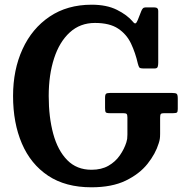

<svg xmlns="http://www.w3.org/2000/svg" viewBox="-20 -783 786 816"><path d="M448 -388H711Q726.5 -388 731 -384.2Q735.5 -380.5 735.5 -364V-319.5Q735.5 -308 732 -305Q728.5 -302 716 -302H677.5Q666.5 -302 663.5 -298.5Q660.5 -295 660.5 -283.5V-215.5Q660.5 -201 659.2 -192.8Q658 -184.5 654.5 -174Q641 -129.5 606.8 -86.5Q572.5 -43.5 514 -15.2Q455.5 13 368.5 13Q258.5 13 184.5 -36.2Q110.5 -85.5 73 -173Q35.5 -260.5 35.5 -375Q35.5 -486.5 75.8 -574.2Q116 -662 191 -712.5Q266 -763 369.5 -763Q433.5 -763 477 -741.2Q520.5 -719.5 544.5 -691Q551.5 -682 556 -683.8Q560.5 -685.5 565.5 -698L580.5 -736Q583 -742.5 587 -747Q591 -751.5 598 -751.5H636Q652.5 -751.5 652.5 -737V-516.5Q652.5 -506 650.2 -499Q648 -492 637 -492H591Q575.5 -492 572.2 -496.2Q569 -500.5 566 -512Q555.5 -558.5 536.8 -598Q518 -637.5 482 -661.5Q446 -685.5 383.5 -685.5Q320.5 -685.5 276.5 -645.2Q232.5 -605 209.8 -534.8Q187 -464.5 187 -375Q187 -285.5 206.2 -214.5Q225.5 -143.5 265.8 -102.5Q306 -61.5 369 -61.5Q411 -61.5 440.8 -78.5Q470.5 -95.5 489.2 -122.5Q508 -149.5 517 -178Q519.5 -186 520.5 -192.8Q521.5 -199.5 521.5 -211V-284Q521.5 -296 517.8 -299Q514 -302 503 -302H446Q432 -302 429.2 -306.2Q426.5 -310.5 426.5 -324V-367Q426.5 -381 430.8 -384.5Q435 -388 448 -388Z"/></svg>

Font: Besley* Narrow Semi
Style: Regular
Weight: 600
Width: 4
Designer: Owen Earl
Foundry: indestructible type*
Version: Version 3.000; ttfautohint (v1.8.3)